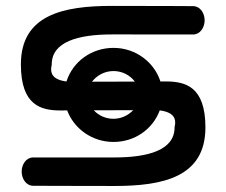

<svg xmlns="http://www.w3.org/2000/svg" viewBox="-20 -608 752 638"><path d="M200.9 -337.3C150.1 -343.5 148.8 -369.1 150.2 -383.4C150.7 -388.2 151.9 -389.4 151.9 -393.9C151.9 -469 239 -493.6 352 -493.6C463.5 -493.6 622 -493.5 622 -493.5C644.8 -493.5 660 -516.4 660 -540.6C660 -564.7 644.7 -587.6 622 -587.6C622 -587.6 513.6 -588.4 352 -588.4C191.1 -588.4 49.4 -559.4 49.4 -393.9C49.4 -256.5 117.2 -240.9 182.5 -240.9C189.9 -240.9 194.6 -241 203.2 -241.2C225.4 -181.3 285.3 -136.3 357 -136.3C427.5 -136.3 487.3 -178.2 510.8 -241.1C562.3 -234.7 563.2 -209.2 561.8 -195C561.3 -190.1 560.1 -189 560.1 -184.5C560.1 -109.4 473 -84.8 360 -84.8C248.5 -84.8 90 -84.8 90 -84.8C67.2 -84.8 52 -61.9 52 -37.8C52 -13.6 67.3 9.3 90 9.3C90 9.3 198.4 10 360 10C520.9 10 662.6 -19 662.6 -184.5C662.6 -322.1 594.6 -337.5 529.3 -337.4C523.6 -337.4 519.7 -337.4 513.1 -337.2C492.5 -401.4 431.2 -448.9 357 -448.9C283.8 -448.9 221.8 -403.1 200.9 -337.3ZM428.1 -336.9C371.7 -336.8 321 -336.7 285.7 -336.5C301.4 -356.9 327 -371.9 357 -371.9C386.4 -371.9 411.8 -358.3 428.1 -336.9ZM291.7 -241.5C343.1 -241.6 388.3 -241.7 422.6 -241.9C406.9 -225.3 383.6 -213.3 357 -213.3C330.9 -213.3 307.9 -224.1 291.7 -241.5Z"/></svg>

Font: Hi.
Style: Black
Weight: 400
Designer: Mew Too, Robert Jablonski
Foundry: Cannot Into Space Fonts
Version: Version 1.996